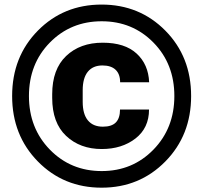

<svg xmlns="http://www.w3.org/2000/svg" viewBox="-20 -762 903 853"><path d="M513.2 -275.4Q513.2 -237.3 494.9 -218.3Q476.6 -199.2 437 -199.2Q393.6 -199.2 370.5 -227.2Q347.4 -255.1 347.4 -309.6V-361.1Q347.4 -415.3 370.1 -443.2Q392.8 -471.2 435.1 -471.2Q473.4 -471.2 493.5 -452.1Q513.7 -433.1 513.7 -396.5H642.6Q639.4 -475.8 587 -524Q534.7 -572.3 436.3 -572.3Q335.9 -572.3 273.9 -513.3Q211.9 -454.3 211.9 -343.5V-327.1Q211.9 -216.3 273.9 -158.1Q335.9 -99.9 432.1 -99.9Q521.2 -99.9 581.7 -146.6Q642.1 -193.4 642.1 -275.4ZM108.6 -335.4Q108.6 -478.3 201.5 -572.9Q294.4 -667.5 431.9 -667.5Q568.8 -667.5 661.7 -572.9Q754.6 -478.3 754.6 -335.4Q754.6 -192.6 661.7 -97.3Q568.8 -2 431.9 -2Q294.4 -2 201.5 -97.3Q108.6 -192.6 108.6 -335.4ZM33.9 -335.4Q33.9 -161.1 148.2 -44.7Q262.5 71.8 431.4 71.8Q600.1 71.8 714.6 -44.7Q829.1 -161.1 829.1 -335.4Q829.1 -510 714.6 -625.9Q600.1 -741.7 431.4 -741.7Q262.5 -741.7 148.2 -625.9Q33.9 -510 33.9 -335.4Z"/></svg>

Font: Roboto Flex
Style: Regular
Weight: 400
Designer: Berlow after Robertson
Foundry: Google
Version: Version 3.200;gftools[0.9.32]